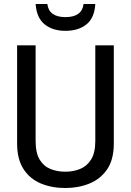

<svg xmlns="http://www.w3.org/2000/svg" viewBox="-20 -927 658 965"><path d="M459 -219V-699H552V-206Q552 -125 518.5 -76Q485 -27 429.5 -4.5Q374 18 308 18Q240 18 185 -5Q130 -28 98 -77.5Q66 -127 66 -206V-699H159V-219Q159 -158 179.5 -124.5Q200 -91 234 -77.5Q268 -64 308 -64Q349 -64 383 -78Q417 -92 438 -125.5Q459 -159 459 -219ZM159 -907H218Q226 -841 309 -841Q392 -841 400 -907H459Q455 -837 414.5 -804.5Q374 -772 309 -772Q245 -772 204.5 -804.5Q164 -837 159 -907Z"/></svg>

Font: Fragment Mono SC
Style: Regular
Weight: 400
Monospace: yes
Designer: Wei Huang based on Nimbus Sans by URW Studio, based on Helvetica by Max Miedinger.
Foundry: Wei Huang
Version: Version 1.012; ttfautohint (v1.8.4.7-5d5b)